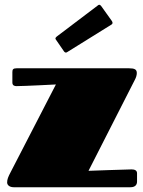

<svg xmlns="http://www.w3.org/2000/svg" viewBox="-20 -787 602 807"><path d="M32 -440C32 -427 42 -425 49 -425C82 -425 215 -432 215 -432L25 -64C14 -43 10 -33 10 -20C10 -10 19 0 38 0H528C550 0 556 -12 556 -24V-59C556 -72 544 -75 533 -75C513 -75 352 -69 352 -69L546 -450C552 -461 555 -471 555 -480C555 -495 546 -500 522 -500H50C35 -500 32 -495 32 -484ZM449 -684C452 -686 453 -688 453 -691C453 -693 452 -696 450 -699L405 -762C402 -765 400 -767 398 -767C395 -767 393 -766 391 -764L218 -633C215 -630 213 -628 213 -625C213 -624 214 -621 216 -619L249 -571C252 -567 255 -566 257 -566C259 -566 261 -567 264 -569Z"/></svg>

Font: Fascinate
Style: Regular
Weight: 900
Designer: Astigmatic (AOETI)
Foundry: Astigmatic (AOETI)
Version: Version 1.000